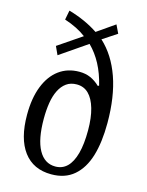

<svg xmlns="http://www.w3.org/2000/svg" viewBox="-128 -941 786 1027"><g transform="rotate(15 265.0 -427.5)"><path d="M105 -662 236 -751Q189 -787 116 -811L126 -863Q220 -836 290 -789L388 -857L410 -811L331 -759Q403 -693 440.5 -586.5Q478 -480 478 -335Q478 -228 455 -152Q432 -76 383 -34Q334 8 258 8Q158 8 104.5 -63.5Q51 -135 51 -267Q51 -359 77 -425Q103 -491 150.5 -526Q198 -561 263 -561Q297 -561 324.5 -549Q352 -537 377 -513L383 -517Q353 -643 276 -719L126 -616ZM143 -269Q143 -156 175.5 -97Q208 -38 268 -38Q307 -38 333.5 -64Q360 -90 374 -141.5Q388 -193 388 -270Q388 -340 373.5 -390Q359 -440 332.5 -466Q306 -492 267 -492Q233 -492 209.5 -475Q186 -458 171 -428Q156 -398 149.5 -357.5Q143 -317 143 -269ZM530 -467Z"/></g></svg>

Font: Myanglish
Style: Regular
Weight: 400
Designer: KyawKyaw ( MaYenGone)
Foundry: TattooFont3D
Version: Version 1.003 December 13, 2014